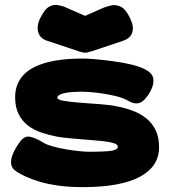

<svg xmlns="http://www.w3.org/2000/svg" viewBox="-20 -749 697 787"><path d="M319 18Q264 18 220.5 12Q177 6 143.5 -4Q110 -14 86 -25Q62 -36 47 -46Q27 -59 25.5 -79Q24 -99 34.5 -122Q45 -145 62 -168Q81 -194 105 -188Q129 -182 153 -167Q168 -157 194.5 -149.5Q221 -142 250.5 -137Q280 -132 305 -129.5Q330 -127 343 -127Q416 -127 439.5 -131.5Q463 -136 463 -148Q463 -157 445 -162.5Q427 -168 397.5 -171Q368 -174 334 -176.5Q300 -179 268 -182Q236 -185 213 -189Q182 -195 151.5 -205Q121 -215 96.5 -233Q72 -251 57 -280Q42 -309 42 -351Q42 -399 70 -434.5Q98 -470 160 -489.5Q222 -509 322 -509Q341 -509 373.5 -506Q406 -503 444 -498Q482 -493 516 -485Q550 -477 572 -466Q608 -449 609 -421.5Q610 -394 589 -362Q570 -333 551 -327Q532 -321 509 -334Q486 -348 449 -356.5Q412 -365 376 -369Q340 -373 320 -373Q272 -373 250 -368.5Q228 -364 221.5 -358.5Q215 -353 215 -349Q215 -340 242 -335.5Q269 -331 309 -328Q349 -325 390 -322Q431 -319 459 -313Q491 -307 521.5 -296Q552 -285 577 -266Q602 -247 617 -217.5Q632 -188 632 -145Q632 -67 553.5 -24.5Q475 18 319 18ZM329 -684 406 -718Q419 -723 437 -727Q455 -731 475 -721.5Q495 -712 513 -675Q530 -640 522 -615.5Q514 -591 482 -581L353 -538Q350 -538 343.5 -535.5Q337 -533 329 -533Q321 -533 314 -535.5Q307 -538 305 -538L176 -581Q145 -590 137 -616Q129 -642 145 -675Q163 -711 180.5 -721Q198 -731 214 -728.5Q230 -726 242 -722Z"/></svg>

Font: Fredoka Expanded
Style: Bold
Weight: 700
Width: 7
Designer: Ben Nathan
Foundry: Milena B. Brandão, Ben Nathan
Version: Version 2.001